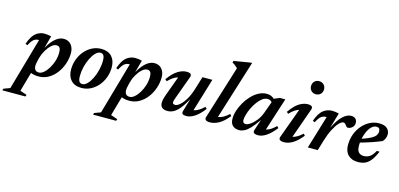

<svg xmlns="http://www.w3.org/2000/svg" viewBox="-169 -1247 4232 2034"><g transform="rotate(15 1947.0 -230.0)"><path d="M171.5 233.5 164.5 253H-89L-82 233.5L-13 208L149.5 -362H144.5Q116 -362 93.8 -346Q71.5 -330 43.5 -277L21 -286.5Q52.5 -376.5 95 -409.5Q137.5 -442.5 188 -442.5Q208.5 -442.5 225.5 -440Q242.5 -437.5 263 -432.5L226 -297Q269 -372.5 312.5 -407.5Q356 -442.5 399.5 -442.5Q452.5 -442.5 482 -406.5Q511.5 -370.5 511.5 -316Q511.5 -255.5 491.5 -197Q471.5 -138.5 435.5 -91.2Q399.5 -44 350.5 -16Q301.5 12 243 12Q193 12 157.5 -3.5L97.5 208ZM191.5 -149Q186 -127 184 -112.5Q182 -98 182 -88.5Q182 -61.5 194.8 -45.2Q207.5 -29 236 -29Q260.5 -29 287.2 -51.2Q314 -73.5 337.5 -111.2Q361 -149 375.5 -195.2Q390 -241.5 390 -289.5Q390 -323 379.2 -339.8Q368.5 -356.5 343 -356.5Q316 -356.5 286.8 -329.8Q257.5 -303 233.8 -262.2Q210 -221.5 199.5 -180.5Z M813 -442.5Q887.5 -442.5 927.8 -399.2Q968 -356 968 -281.5Q968 -222 948.2 -169Q928.5 -116 893.5 -75.2Q858.5 -34.5 812 -11.2Q765.5 12 712.5 12Q638 12 597.8 -31.2Q557.5 -74.5 557.5 -148.5Q557.5 -208.5 577.2 -261.5Q597 -314.5 632 -355.2Q667 -396 713.2 -419.2Q759.5 -442.5 813 -442.5ZM712.5 -30Q739 -30 765.2 -56.8Q791.5 -83.5 813 -127Q834.5 -170.5 847.2 -222.2Q860 -274 860 -323.5Q860 -365 848.8 -382.8Q837.5 -400.5 813 -400.5Q786.5 -400.5 760.2 -373.8Q734 -347 712.5 -303.2Q691 -259.5 678.2 -208Q665.5 -156.5 665.5 -106.5Q665.5 -65.5 676.8 -47.8Q688 -30 712.5 -30Z M1166.5 233.5 1159.5 253H906L913 233.5L982 208L1144.5 -362H1139.5Q1111 -362 1088.8 -346Q1066.5 -330 1038.5 -277L1016 -286.5Q1047.5 -376.5 1090 -409.5Q1132.5 -442.5 1183 -442.5Q1203.5 -442.5 1220.5 -440Q1237.5 -437.5 1258 -432.5L1221 -297Q1264 -372.5 1307.5 -407.5Q1351 -442.5 1394.5 -442.5Q1447.5 -442.5 1477 -406.5Q1506.5 -370.5 1506.5 -316Q1506.5 -255.5 1486.5 -197Q1466.5 -138.5 1430.5 -91.2Q1394.5 -44 1345.5 -16Q1296.5 12 1238 12Q1188 12 1152.5 -3.5L1092.5 208ZM1186.5 -149Q1181 -127 1179 -112.5Q1177 -98 1177 -88.5Q1177 -61.5 1189.8 -45.2Q1202.5 -29 1231 -29Q1255.5 -29 1282.2 -51.2Q1309 -73.5 1332.5 -111.2Q1356 -149 1370.5 -195.2Q1385 -241.5 1385 -289.5Q1385 -323 1374.2 -339.8Q1363.5 -356.5 1338 -356.5Q1311 -356.5 1281.8 -329.8Q1252.5 -303 1228.8 -262.2Q1205 -221.5 1194.5 -180.5Z M1817 -30 1859 -171.5Q1821 -102.5 1788 -62.2Q1755 -22 1723.2 -5Q1691.5 12 1656.5 12Q1614 12 1595.2 -7Q1576.5 -26 1576.5 -57.5Q1576.5 -91 1597.5 -149L1675 -361Q1623 -348.5 1568.5 -290.5L1549 -307.5Q1602.5 -382 1652 -412.2Q1701.5 -442.5 1747.5 -442.5Q1812.5 -442.5 1796 -396L1702 -138Q1696.5 -122 1693.5 -112Q1690.5 -102 1690.5 -94.5Q1690.5 -71.5 1719 -71.5Q1742 -71.5 1771.8 -97.8Q1801.5 -124 1830.2 -172.2Q1859 -220.5 1879 -285.5L1923.5 -430H2032L1922 -67Q1947.5 -71.5 1976.2 -88.2Q2005 -105 2035.5 -135L2053.5 -117Q2001 -48.5 1953.2 -18.2Q1905.5 12 1866 12Q1833.5 12 1822.2 2.2Q1811 -7.5 1817 -30Z M2251.5 -615.5Q2238.5 -630 2224.8 -640.8Q2211 -651.5 2190.5 -662.5L2196.5 -681.5L2377.5 -711.5H2392.5L2190.5 -65.5Q2246 -71.5 2307.5 -129.5L2325 -111.5Q2269.5 -42.5 2219.2 -15.2Q2169 12 2123 12Q2055.5 12 2070.5 -34Z M2600 -32.5 2639.5 -153Q2595 -87.5 2560.8 -51.8Q2526.5 -16 2498 -2.2Q2469.5 11.5 2442 11.5Q2398 11.5 2371 -13.2Q2344 -38 2344 -90.5Q2344 -131.5 2359 -178.2Q2374 -225 2400.8 -270.8Q2427.5 -316.5 2463.2 -354Q2499 -391.5 2541.2 -414Q2583.5 -436.5 2629 -436.5Q2681 -436.5 2714 -402L2716 -406.5L2772 -430H2832L2715.5 -68Q2766 -79 2822 -135L2840 -117Q2785.5 -49 2739 -18.5Q2692.5 12 2650 12Q2585 12 2600 -32.5ZM2459.5 -105Q2459.5 -68.5 2493.5 -68.5Q2514 -68.5 2544.5 -89.5Q2575 -110.5 2604.8 -147.8Q2634.5 -185 2652.5 -234L2699.5 -363Q2693 -372.5 2680.8 -379.2Q2668.5 -386 2651 -386Q2621 -386 2593 -365Q2565 -344 2540.8 -310.5Q2516.5 -277 2498.2 -238.8Q2480 -200.5 2469.8 -164.8Q2459.5 -129 2459.5 -105Z M3058.5 -637.5Q3058.5 -669 3078.5 -689.2Q3098.5 -709.5 3129.5 -709.5Q3160.5 -709.5 3180.8 -689.2Q3201 -669 3201 -637.5Q3201 -606.5 3180.8 -586.2Q3160.5 -566 3129.5 -566Q3098.5 -566 3078.5 -586.2Q3058.5 -606.5 3058.5 -637.5ZM2883.5 -34 3003 -361Q2954 -348 2900.5 -290L2882 -307Q2935.5 -383.5 2983.8 -413Q3032 -442.5 3077.5 -442.5Q3141 -442.5 3124.5 -396L3007.5 -66.5Q3057 -76 3114.5 -130L3131.5 -111.5Q3076.5 -44 3028.5 -16Q2980.5 12 2936 12Q2866.5 12 2883.5 -34Z M3303.5 -362H3296Q3267.5 -362 3245.2 -346Q3223 -330 3195.5 -277L3172.5 -286.5Q3204 -376 3247.5 -409Q3291 -442 3342 -442Q3363 -442 3380.2 -439.5Q3397.5 -437 3418 -432L3368 -261Q3416.5 -359 3462.5 -400.8Q3508.5 -442.5 3552 -442.5Q3585 -442.5 3601.2 -425.5Q3617.5 -408.5 3617.5 -381.5Q3617.5 -351 3596 -331.2Q3574.5 -311.5 3545.5 -311.5Q3535.5 -311.5 3522 -332Q3507.5 -353.5 3491 -353.5Q3470.5 -353.5 3443 -324.8Q3415.5 -296 3387.5 -241.8Q3359.5 -187.5 3336.5 -112L3303 0H3194Z M3940 -153.5Q3912.5 -89 3884.2 -53Q3856 -17 3822.5 -2.5Q3789 12 3745.5 12Q3676 12 3637 -26.8Q3598 -65.5 3598 -136Q3598 -201.5 3619.5 -257.5Q3641 -313.5 3677.8 -355Q3714.5 -396.5 3761.2 -419.5Q3808 -442.5 3858.5 -442.5Q3921.5 -442.5 3948.8 -415.5Q3976 -388.5 3976 -351.5Q3976 -329 3966.8 -306.8Q3957.5 -284.5 3942.5 -270.5Q3890.5 -248.5 3831.8 -228.8Q3773 -209 3713.5 -192.5Q3712 -175 3712 -158.5Q3712 -108 3732.8 -86.8Q3753.5 -65.5 3787.5 -65.5Q3824 -65.5 3852.8 -84Q3881.5 -102.5 3909.5 -153.5ZM3842 -400.5Q3812 -400.5 3787.8 -377Q3763.5 -353.5 3746.2 -315.8Q3729 -278 3720 -236Q3785.5 -258 3820 -277.2Q3854.5 -296.5 3867.2 -316.2Q3880 -336 3880 -358.5Q3880 -400.5 3842 -400.5Z"/></g></svg>

Font: Newsreader 16pt SemiBold
Style: Italic
Weight: 600
Italic angle: -17°
Designer: Hugues Gentile
Foundry: Production Type
Version: Version 1.003; ttfautohint (v1.8.3)